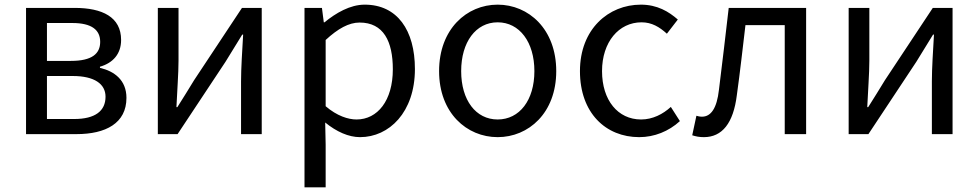

<svg xmlns="http://www.w3.org/2000/svg" viewBox="-20 -577 4210 826"><path d="M92 0H309C435 0 524 -47 524 -156C524 -233 471 -271 410 -285V-290C466 -306 501 -345 501 -405C501 -504 420 -543 301 -543H92ZM182 -315V-478H291C375 -478 411 -448 411 -397C411 -346 376 -315 285 -315ZM182 -65V-250H293C386 -250 434 -216 434 -161C434 -100 390 -65 299 -65Z M659 0H744L950 -311C970 -344 1001 -394 1022 -428H1026C1022 -357 1017 -284 1017 -227V0H1106V-543H1021L815 -232C795 -199 764 -149 743 -116H739C742 -186 748 -259 748 -316V-543H659Z M1290 229H1381V45L1379 -50C1428 -10 1480 13 1529 13C1654 13 1765 -94 1765 -280C1765 -447 1689 -557 1549 -557C1486 -557 1425 -521 1376 -481H1373L1365 -543H1290ZM1514 -63C1478 -63 1430 -78 1381 -120V-405C1434 -454 1481 -480 1527 -480C1630 -480 1670 -399 1670 -279C1670 -144 1604 -63 1514 -63Z M2121 13C2254 13 2373 -91 2373 -271C2373 -452 2254 -557 2121 -557C1988 -557 1869 -452 1869 -271C1869 -91 1988 13 2121 13ZM2121 -63C2027 -63 1964 -146 1964 -271C1964 -396 2027 -481 2121 -481C2215 -481 2279 -396 2279 -271C2279 -146 2215 -63 2121 -63Z M2730 13C2795 13 2857 -12 2905 -56L2866 -117C2832 -86 2788 -63 2738 -63C2638 -63 2570 -146 2570 -271C2570 -396 2642 -481 2740 -481C2784 -481 2817 -461 2849 -432L2896 -493C2857 -527 2808 -557 2737 -557C2598 -557 2475 -452 2475 -271C2475 -91 2586 13 2730 13Z M3008 13C3087 13 3135 -47 3150 -168C3164 -268 3175 -369 3187 -469H3356V0H3448V-543H3115C3101 -425 3088 -308 3073 -191C3064 -110 3038 -75 3000 -75C2990 -75 2983 -77 2976 -79L2958 5C2974 10 2988 13 3008 13Z M3631 0H3716L3922 -311C3942 -344 3973 -394 3994 -428H3998C3994 -357 3989 -284 3989 -227V0H4078V-543H3993L3787 -232C3767 -199 3736 -149 3715 -116H3711C3714 -186 3720 -259 3720 -316V-543H3631Z"/></svg>

Font: Noto Sans JP Regular
Style: Regular
Weight: 400
Designer: Ryoko NISHIZUKA (kana & ideographs); Paul D. Hunt (Latin, Greek & Cyrillic); Wenlong ZHANG (bopomofo); Sandoll Communica
Foundry: Adobe Systems Incorporated
Version: Version 1.004;PS 1.004;hotconv 1.0.82;makeotf.lib2.5.63406